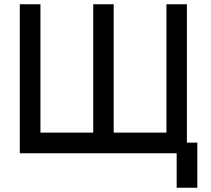

<svg xmlns="http://www.w3.org/2000/svg" viewBox="-20 -720 991 902"><path d="M73 -700V0H810V162H907V-50H858V-700H762V-97H514V-700H418V-97H170V-700Z"/></svg>

Font: Unageo
Style: Medium
Weight: 500
Designer: Richard Sepsi
Foundry: Richard Sepsi
Version: Version 2.000